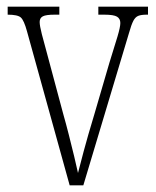

<svg xmlns="http://www.w3.org/2000/svg" viewBox="-20 -556 468 576"><path d="M61 -462Q52 -495 42.5 -503.5Q33 -512 3 -512V-536H158V-512H144Q118 -512 108.5 -507Q99 -502 99 -490Q99 -479 105.5 -453.5Q112 -428 118 -407L170 -213Q178 -185 186.5 -151.5Q195 -118 202.5 -87Q210 -56 214 -37Q219 -57 231 -102Q243 -147 263 -213L308 -367Q324 -418 332.5 -446.5Q341 -475 341 -487Q341 -500 331 -506Q321 -512 293 -512H275V-536H424V-512H420Q404 -512 395 -508.5Q386 -505 380 -493.5Q374 -482 367 -457L230 0H189Z"/></svg>

Font: Noto Serif Bengali ExtraCondensed ExtraLight
Style: Regular
Weight: 200
Width: 2
Designer: Juan Bruce, Universal Thirst, Indian Type Foundry and the Monotype Design Team.
Foundry: Monotype Imaging Inc.
Version: Version 2.003; ttfautohint (v1.8.4.7-5d5b)